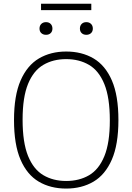

<svg xmlns="http://www.w3.org/2000/svg" viewBox="-20 -1034 732 1062"><path d="M346 9Q259.5 9 194.5 -29.2Q129.5 -67.5 93.5 -151Q57.5 -234.5 57.5 -370Q57.5 -505.5 94 -589Q130.5 -672.5 195.5 -710.8Q260.5 -749 346 -749Q432.5 -749 497.5 -710.8Q562.5 -672.5 598.8 -589Q635 -505.5 635 -370Q635 -234.5 598.5 -151Q562 -67.5 497 -29.2Q432 9 346 9ZM346 -33Q418.5 -33 472.8 -64.8Q527 -96.5 557.2 -170Q587.5 -243.5 587.5 -368Q587.5 -494.5 557.2 -568.8Q527 -643 472.5 -675Q418 -707 346 -707Q274 -707 219.8 -675.2Q165.5 -643.5 135.2 -570Q105 -496.5 105 -372Q105 -245.5 135.2 -171.2Q165.5 -97 219.8 -65Q274 -33 346 -33ZM457.5 -841.5Q441.5 -841.5 431.8 -850.8Q422 -860 422 -876Q422 -892 431.8 -901.8Q441.5 -911.5 457.5 -911.5Q473.5 -911.5 483.5 -901.8Q493.5 -892 493.5 -876Q493.5 -860 483.5 -850.8Q473.5 -841.5 457.5 -841.5ZM234.5 -841.5Q218.5 -841.5 208.5 -850.8Q198.5 -860 198.5 -876Q198.5 -892 208.5 -901.8Q218.5 -911.5 234.5 -911.5Q250.5 -911.5 260.2 -901.8Q270 -892 270 -876Q270 -860 260.2 -850.8Q250.5 -841.5 234.5 -841.5ZM207 -978V-1013.5H485V-978Z"/></svg>

Font: Encode Sans XLt
Style: Regular
Weight: 200
Designer: Multiple Designers
Foundry: Impallari Type
Version: Version 3.002; ttfautohint (v1.8.3) -l 8 -r 50 -G 200 -x 14 